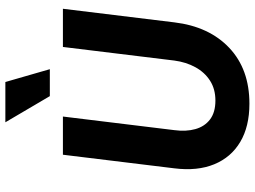

<svg xmlns="http://www.w3.org/2000/svg" viewBox="-140 -822 973 734"><g transform="rotate(-90 347.0 -454.5)"><path d="M318 12Q231 12 172 -23Q113 -58 86.5 -122.5Q60 -187 71 -275L123 -701H269L217 -275Q211 -230 221 -194.5Q231 -159 258 -138.5Q285 -118 330 -118Q374 -118 406 -138.5Q438 -159 457.5 -194.5Q477 -230 483 -275L535 -701H681L629 -275Q613 -142 531.5 -65Q450 12 318 12ZM347 -751 247 -921H401L450 -751Z"/></g></svg>

Font: Inclusive Sans
Style: Italic
Weight: 400
Italic angle: -7°
Designer: Olivia King
Foundry: Olivia King
Version: Version 2.004